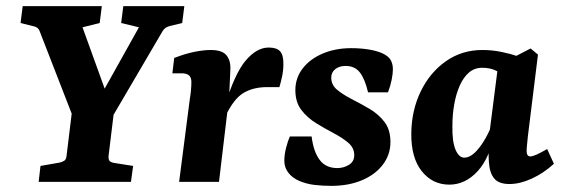

<svg xmlns="http://www.w3.org/2000/svg" viewBox="-20 -593 1839 626"><path d="M226 -191 109 -492Q107 -498 102 -502Q97 -506 91 -507L47 -518L54 -573H312L305 -518L249 -504L335 -266H300L433 -504L375 -518L382 -573H581L574 -518L533 -508Q518 -504 511 -493L334 -191ZM106 0 112 -52 175 -63Q183 -65 189.5 -69Q196 -73 197 -85L216 -241H353L334 -85Q333 -73 337.5 -68Q342 -63 357 -61L414 -52L407 0Z M564 0 599 -271Q601 -282 602.5 -297.5Q604 -313 604 -325Q604 -341 596 -347.5Q588 -354 572 -354H542L548 -404Q584 -418 614 -424Q644 -430 667 -430Q705 -430 719 -412Q733 -394 731 -364L727 -277L694 0ZM713 -247Q745 -353 781 -395.5Q817 -438 856 -438Q882 -438 893 -426Q904 -414 904 -386Q904 -364 900 -345Q896 -326 891 -309H851Q806 -309 774 -290Q742 -271 715 -214Z M1060 13Q1032 13 1006 10Q980 7 956 -3Q933 -13 920 -30Q907 -47 907 -69Q907 -89 913 -112Q919 -135 925 -148H996Q1002 -99 1022 -72Q1042 -45 1080 -45Q1100 -45 1117.5 -55.5Q1135 -66 1135 -87Q1135 -111 1115.5 -127.5Q1096 -144 1067.5 -159Q1039 -174 1010.5 -191.5Q982 -209 962.5 -234.5Q943 -260 943 -299Q943 -339 967 -370Q991 -401 1032.5 -418.5Q1074 -436 1125 -436Q1154 -436 1180 -432Q1206 -428 1225 -420Q1247 -410 1254 -397Q1261 -384 1261 -367Q1261 -353 1257 -333Q1253 -313 1245 -292H1180Q1170 -335 1153.5 -356.5Q1137 -378 1107 -378Q1086 -378 1073 -367.5Q1060 -357 1060 -340Q1060 -316 1079.5 -300Q1099 -284 1127.5 -269.5Q1156 -255 1185 -238Q1214 -221 1233.5 -195.5Q1253 -170 1253 -130Q1253 -89 1228.5 -56.5Q1204 -24 1160.5 -5.5Q1117 13 1060 13Z M1445 9Q1390 9 1355 -35Q1320 -79 1321 -159Q1322 -234 1352 -295.5Q1382 -357 1434 -393.5Q1486 -430 1553 -430Q1585 -430 1616 -423.5Q1647 -417 1670 -409L1634 -340Q1615 -354 1596.5 -363Q1578 -372 1552 -372Q1527 -372 1509 -356.5Q1491 -341 1479 -314Q1467 -287 1461 -253Q1455 -219 1455 -182Q1454 -132 1465 -105.5Q1476 -79 1494 -79Q1507 -79 1520.5 -89Q1534 -99 1549 -120Q1564 -141 1578 -172L1593 -165Q1578 -79 1537.5 -35Q1497 9 1445 9ZM1641 7Q1606 7 1591 -11.5Q1576 -30 1574 -65Q1573 -78 1573 -100Q1573 -122 1573 -137L1604 -380L1710 -435L1734 -415L1701 -148Q1700 -136 1698.5 -122.5Q1697 -109 1697 -101Q1697 -83 1709 -83Q1716 -83 1728.5 -88.5Q1741 -94 1764 -107L1786 -59Q1752 -28 1713.5 -10.5Q1675 7 1641 7Z"/></svg>

Font: Yrsa
Style: Italic
Weight: 400
Italic angle: -7.10001°
Designer: Anna Giedrys (Yrsa+Rasa design), David Brezina (Yrsa art-direction, Rasa art-direction, design)
Foundry: Rosetta Type Foundry
Version: Version 2.004